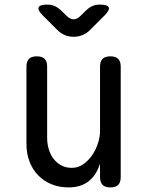

<svg xmlns="http://www.w3.org/2000/svg" viewBox="-20 -805 640 835"><path d="M415 -515Q415 -538 426 -549Q437 -560 460 -560Q483 -560 494 -549Q505 -538 505 -515V-35Q505 -12 494 -1Q483 10 460 10Q437 10 426 -1Q415 -12 415 -35V-94Q401 -46 367 -18Q333 10 278 10Q238 10 204.5 -3.5Q171 -17 146.5 -42Q122 -67 108.5 -102Q95 -137 95 -180V-515Q95 -538 106 -549Q117 -560 140 -560Q163 -560 174 -549Q185 -538 185 -515V-206Q185 -180 192 -156.5Q199 -133 212.5 -115Q226 -97 246 -86Q266 -75 293 -75Q320 -75 342.5 -91Q365 -107 381 -130.5Q397 -154 406 -182Q415 -210 415 -234ZM186 -785Q203 -785 217 -779Q231 -773 243 -762L271 -735Q285 -721 300 -721Q315 -721 329 -735L356 -761Q368 -773 382.5 -779Q397 -785 414 -785Q448 -785 453 -773Q458 -761 434 -737L372 -675Q357 -660 339 -652.5Q321 -645 300 -645Q279 -645 261.5 -652.5Q244 -660 229 -675L166 -738Q143 -761 148 -773Q153 -785 186 -785Z"/></svg>

Font: Maple Mono
Style: Regular
Weight: 400
Monospace: yes
Designer: subframe7536
Version: Version 7.300